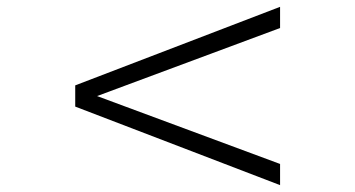

<svg xmlns="http://www.w3.org/2000/svg" viewBox="-20 -581 1040 562"><path d="M799.8 -39.1 200.2 -269V-331.1L799.8 -561V-499L264.2 -299.8L799.8 -101.1Z"/></svg>

Font: Charis
Style: Bold Italic
Weight: 700
Italic angle: -11°
Designer: Walt Agee, Miriam Martin, Annie Olsen, Victor Gaultney, Lorna Priest, Alan Ward, Bob Hallissy, Martin Hosken, Sharon Cor
Foundry: SIL Global
Version: Version 7.000